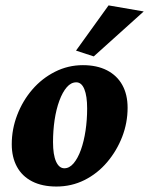

<svg xmlns="http://www.w3.org/2000/svg" viewBox="-20 -681 551 709"><path d="M188.5 7.8Q135.7 7.8 98.6 -11.2Q61.5 -30.3 42.5 -65.4Q23.4 -100.6 23.4 -148.4Q23.4 -204.1 43.5 -256.3Q63.5 -308.6 99.1 -350.1Q134.8 -391.6 183.1 -416Q231.4 -440.4 286.1 -440.4Q337.9 -440.4 375 -421.4Q412.1 -402.3 431.6 -367.2Q451.2 -332 451.2 -283.2Q451.2 -227.5 431.2 -175.8Q411.1 -124 375.5 -82Q339.8 -40 292 -16.1Q244.1 7.8 188.5 7.8ZM217.8 -59.6Q236.3 -59.6 252 -78.1Q267.6 -96.7 278.8 -127.9Q290 -159.2 295.9 -198.7Q301.8 -238.3 301.8 -280.3Q301.8 -326.2 291.5 -351.6Q281.2 -377 261.7 -377Q242.2 -377 226.6 -358.9Q210.9 -340.8 199.2 -309.1Q187.5 -277.3 181.6 -237.8Q175.8 -198.2 175.8 -156.2Q175.8 -109.4 187 -84.5Q198.2 -59.6 217.8 -59.6ZM326.2 -472.7 260.7 -494.1 380.9 -661.1 510.7 -638.7Z"/></svg>

Font: Crimson Pro ExtraBold
Style: Italic
Weight: 800
Italic angle: -12°
Designer: Jacques Le Bailly
Foundry: Baron von Fonthausen
Version: Version 1.003